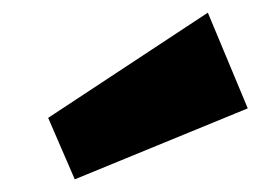

<svg xmlns="http://www.w3.org/2000/svg" viewBox="-20 -858 411 303"><path d="M371 -687 98 -575 56 -672 308 -838Z"/></svg>

Font: Pathway Extreme SemiCondensed Black
Style: Italic
Weight: 900
Width: 4
Italic angle: -8°
Version: Version 1.001;gftools[0.9.26]